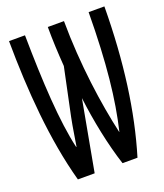

<svg xmlns="http://www.w3.org/2000/svg" viewBox="-133 -804 765 893"><g transform="rotate(-20 250.0 -357.0)"><path d="M98 0H181L245 -349C259 -233 285 -104 319 0H393C455 -205 487 -441 489 -714H411C409 -461 390 -289 355 -142H354C320 -291 290 -500 289 -714H209C209 -650 212 -587 217 -518L168 -285C157 -231 151 -184 144 -145H142C110 -282 99 -482 96 -714H17C19 -467 38 -218 98 0Z"/></g></svg>

Font: Noto Sans Mono ExtraCondensed
Style: Regular
Weight: 400
Width: 2
Designer: Monotype Design Team
Foundry: Monotype Imaging Inc.
Version: Version 2.014